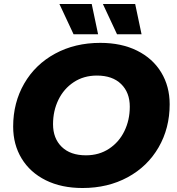

<svg xmlns="http://www.w3.org/2000/svg" viewBox="-20 -929 886 963"><path d="M46 -294Q46 -414 101.5 -510Q157 -606 256.5 -660Q356 -714 483 -714Q589 -714 667.5 -675Q746 -636 788.5 -566Q831 -496 831 -406Q831 -286 775.5 -190Q720 -94 620.5 -40Q521 14 394 14Q288 14 209.5 -25Q131 -64 88.5 -134Q46 -204 46 -294ZM631 -394Q631 -465 587.5 -507.5Q544 -550 466 -550Q400 -550 350 -517Q300 -484 273 -428.5Q246 -373 246 -306Q246 -235 289.5 -192.5Q333 -150 411 -150Q477 -150 527 -183Q577 -216 604 -271.5Q631 -327 631 -394ZM278 -909H440L472 -757H349ZM496 -909H658L690 -757H567Z"/></svg>

Font: Idrija
Style: Italic
Weight: 800
Italic angle: -11.3°
Designer: Julieta Ulanovsky
Foundry: Julieta Ulanovsky
Version: Version 7.200